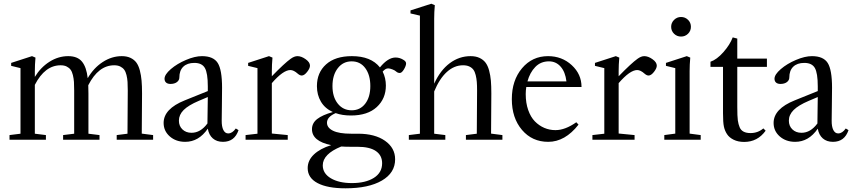

<svg xmlns="http://www.w3.org/2000/svg" viewBox="-20 -746 4557 1025"><path d="M30.8 0V-24.9L89.4 -32.2V-382.3L39.6 -394.5V-410.2L150.9 -446.3L169.4 -438.5Q166 -400.9 166 -366.2V-335.4Q197.3 -386.7 244.4 -416.5Q291.5 -446.3 344.2 -446.3Q394 -446.3 418 -416.7Q441.9 -387.2 448.2 -328.6Q480 -383.3 528.3 -414.8Q576.7 -446.3 630.4 -446.3Q657.2 -446.3 676.8 -437Q696.3 -427.7 708 -411.9Q719.7 -396 726.6 -369.9Q733.4 -343.8 735.8 -315.4Q738.3 -287.1 738.3 -247.1Q738.3 -138.2 736.8 -32.7L797.4 -24.9V0H603V-24.9L660.6 -32.2Q662.1 -259.3 662.1 -262.7Q662.1 -290 660.9 -308.6Q659.7 -327.1 655.3 -345.2Q650.9 -363.3 643.1 -373.8Q635.3 -384.3 622.1 -390.9Q608.9 -397.5 589.8 -397.5Q505.4 -397.5 451.2 -291Q452.1 -263.7 452.1 -247.1V-32.2L511.2 -24.9V0H316.9V-24.9L376 -32.2V-262.7Q376 -290 374.8 -308.6Q373.5 -327.1 369.1 -345.2Q364.7 -363.3 356.9 -373.8Q349.1 -384.3 335.9 -390.9Q322.8 -397.5 303.7 -397.5Q219.7 -397.5 166 -293V-32.2L225.1 -24.9V0Z M968.8 11.2Q919.4 11.2 886.5 -17.6Q853.5 -46.4 853.5 -89.8Q853.5 -165 966.8 -210.4L1089.4 -259.8V-285.2Q1089.4 -356 1073.7 -383.1Q1058.1 -410.2 1017.6 -410.2Q979.5 -410.2 958.5 -389.9Q937.5 -369.6 937.5 -332.5Q937.5 -317.4 924.3 -307.6Q911.1 -297.9 890.1 -297.9Q875 -297.9 866.7 -305.2Q858.4 -312.5 858.4 -325.7Q858.4 -348.1 891.8 -377Q925.3 -405.8 972.9 -426Q1020.5 -446.3 1058.1 -446.3Q1119.1 -446.3 1142.3 -409.9Q1165.5 -373.5 1165.5 -277.8Q1165.5 -244.1 1164.6 -183.1Q1163.6 -122.1 1163.6 -103Q1163.1 -70.3 1172.4 -52Q1181.6 -33.7 1198.2 -33.7Q1220.2 -33.7 1238.8 -60.1L1253.4 -51.3Q1232.4 11.2 1170.4 11.2Q1137.2 11.2 1116.2 -7.1Q1095.2 -25.4 1089.4 -59.1Q1041 11.2 968.8 11.2ZM935.1 -102.1Q935.1 -73.2 953.9 -55.2Q972.7 -37.1 1002.4 -37.1Q1050.8 -37.1 1087.4 -86.9V-87.4Q1087.9 -110.8 1088.4 -157.7Q1088.9 -204.6 1089.4 -228L1041 -207.5Q985.8 -184.1 960.4 -158.7Q935.1 -133.3 935.1 -102.1Z M1291 0V-24.9L1354.5 -32.2V-382.3L1304.7 -394.5V-410.2L1416 -446.3L1434.6 -438.5Q1431.2 -400.9 1431.2 -366.2V-338.9Q1499.5 -409.2 1531.7 -432.1Q1551.3 -446.3 1567.9 -446.3Q1588.9 -446.3 1611.8 -429.9Q1634.8 -413.6 1634.8 -395.5Q1634.8 -381.3 1619.6 -362.1Q1604.5 -342.8 1590.8 -342.8Q1581.1 -342.8 1569.8 -352.5Q1547.9 -372.1 1530.3 -372.1Q1491.7 -372.1 1431.2 -302.2V-33.2L1516.1 -24.9V0Z M1853.5 -129.4Q1807.1 -129.4 1772 -142.1Q1725.6 -122.1 1725.6 -90.8Q1725.6 -64 1757.8 -48.1Q1790 -32.2 1854.5 -32.2H1891.6Q1981.4 -32.2 2035.4 5.6Q2089.4 43.5 2089.4 104.5Q2089.4 176.8 2018.6 218Q1947.8 259.3 1824.2 259.3Q1728 259.3 1675.3 231.4Q1622.6 203.6 1622.6 151.4Q1622.6 110.4 1655.5 78.9Q1688.5 47.4 1748 28.8Q1645.5 7.8 1645.5 -56.2Q1645.5 -88.9 1673.3 -110.6Q1701.2 -132.3 1756.8 -147.9Q1714.8 -167 1693.4 -203.1Q1671.9 -239.3 1671.9 -286.1Q1671.9 -358.4 1720.7 -402.3Q1769.5 -446.3 1858.9 -446.3Q1960.4 -446.3 2008.3 -386.2Q2051.3 -439 2091.8 -439Q2114.7 -439 2135.7 -425.3Q2147.9 -417.5 2147.9 -407.2Q2147.9 -395 2136.5 -375.7Q2125 -356.4 2114.3 -356.4Q2103 -356.4 2094.2 -364.7Q2087.9 -370.6 2074.5 -375.7Q2061 -380.9 2052.2 -380.9Q2037.6 -380.9 2022.9 -363.8Q2040 -329.6 2040 -289.1Q2040 -219.2 1991.2 -174.3Q1942.4 -129.4 1853.5 -129.4ZM1857.4 -157.2Q1902.8 -157.2 1929.9 -192.6Q1957 -228 1957 -286.6Q1957 -345.7 1930.2 -382.1Q1903.3 -418.5 1857.4 -418.5Q1811.5 -418.5 1783.2 -381.8Q1754.9 -345.2 1754.9 -286.6Q1754.9 -228.5 1783.2 -192.9Q1811.5 -157.2 1857.4 -157.2ZM1703.1 136.7Q1703.1 180.2 1746.3 205.8Q1789.6 231.4 1858.4 231.4Q1931.6 231.4 1975.8 203.6Q2020 175.8 2020 125.5Q2020 83.5 1986.8 60.5Q1953.6 37.6 1888.2 37.6H1850.6Q1824.2 37.6 1801.8 36.1Q1703.1 76.2 1703.1 136.7Z M2162.6 0V-24.9L2221.7 -32.2V-662.6L2171.4 -674.3V-690.4L2282.7 -726.1L2301.3 -718.3Q2297.9 -681.6 2297.9 -646.5V-299.3Q2330.6 -371.1 2381.1 -408.7Q2431.6 -446.3 2492.2 -446.3Q2520 -446.3 2539.8 -437Q2559.6 -427.7 2571.8 -411.9Q2584 -396 2591.1 -369.9Q2598.1 -343.8 2600.6 -315.4Q2603 -287.1 2603 -247.1Q2603 -138.2 2601.6 -32.7L2662.1 -24.9V0H2467.3V-24.9L2525.4 -32.2Q2526.9 -259.3 2526.9 -262.7Q2526.9 -290 2525.4 -308.6Q2523.9 -327.1 2519.5 -345.2Q2515.1 -363.3 2507.1 -374Q2499 -384.8 2485.4 -391.1Q2471.7 -397.5 2452.1 -397.5Q2404.8 -397.5 2365.5 -361.8Q2326.2 -326.2 2297.9 -257.8V-32.2L2357.4 -24.9V0Z M2906.7 11.2Q2820.8 11.2 2766.6 -52.5Q2712.4 -116.2 2712.4 -216.8Q2712.4 -316.9 2766.8 -381.6Q2821.3 -446.3 2905.8 -446.3Q2980 -446.3 3032.2 -398.2Q3084.5 -350.1 3084.5 -281.7H2789.6Q2786.6 -262.7 2786.6 -243.7Q2786.6 -196.3 2799.8 -158.7Q2813 -121.1 2835.4 -98.1Q2857.9 -75.2 2886 -63.2Q2914.1 -51.3 2945.3 -51.3Q2997.1 -51.3 3056.6 -93.3L3068.4 -80.6Q2996.6 11.2 2906.7 11.2ZM2910.6 -418.5Q2866.7 -418.5 2837.6 -388.4Q2808.6 -358.4 2795.9 -311.5H3003.9Q2998 -361.8 2973.1 -390.1Q2948.2 -418.5 2910.6 -418.5Z M3142.6 0V-24.9L3206.1 -32.2V-382.3L3156.2 -394.5V-410.2L3267.6 -446.3L3286.1 -438.5Q3282.7 -400.9 3282.7 -366.2V-338.9Q3351.1 -409.2 3383.3 -432.1Q3402.8 -446.3 3419.4 -446.3Q3440.4 -446.3 3463.4 -429.9Q3486.3 -413.6 3486.3 -395.5Q3486.3 -381.3 3471.2 -362.1Q3456.1 -342.8 3442.4 -342.8Q3432.6 -342.8 3421.4 -352.5Q3399.4 -372.1 3381.8 -372.1Q3343.3 -372.1 3282.7 -302.2V-33.2L3367.7 -24.9V0Z M3563 -603Q3563 -624.5 3578.6 -639.9Q3594.2 -655.3 3615.7 -655.3Q3637.7 -655.3 3653.1 -640.1Q3668.5 -625 3668.5 -603Q3668.5 -581.1 3653.1 -565.9Q3637.7 -550.8 3615.7 -550.8Q3593.8 -550.8 3578.4 -565.9Q3563 -581.1 3563 -603ZM3526.4 0V-24.9L3585 -32.7V-382.3L3535.2 -394.5V-410.2L3646.5 -446.3L3665 -438.5Q3661.6 -400.9 3661.6 -366.2V-32.7L3720.7 -24.9V0Z M3952.6 11.7Q3920.4 11.7 3896.7 0Q3873 -11.7 3861.3 -29.8Q3849.1 -48.3 3844.5 -70.6Q3839.8 -92.8 3839.8 -141.6V-389.2H3772.9V-416.5Q3806.6 -427.7 3841.8 -467.5Q3877 -507.3 3891.6 -546.4L3916 -540V-433.1H4074.2V-389.2H3916V-175.3Q3916 -124.5 3918.9 -103.5Q3921.9 -82.5 3928.7 -66.4Q3941.4 -35.6 3986.8 -35.6Q4025.9 -35.6 4055.2 -60.5L4067.4 -48.3Q4024.4 11.7 3952.6 11.7Z M4225.1 11.2Q4175.8 11.2 4142.8 -17.6Q4109.9 -46.4 4109.9 -89.8Q4109.9 -165 4223.1 -210.4L4345.7 -259.8V-285.2Q4345.7 -356 4330.1 -383.1Q4314.5 -410.2 4273.9 -410.2Q4235.8 -410.2 4214.8 -389.9Q4193.8 -369.6 4193.8 -332.5Q4193.8 -317.4 4180.7 -307.6Q4167.5 -297.9 4146.5 -297.9Q4131.3 -297.9 4123 -305.2Q4114.7 -312.5 4114.7 -325.7Q4114.7 -348.1 4148.2 -377Q4181.6 -405.8 4229.2 -426Q4276.9 -446.3 4314.5 -446.3Q4375.5 -446.3 4398.7 -409.9Q4421.9 -373.5 4421.9 -277.8Q4421.9 -244.1 4420.9 -183.1Q4419.9 -122.1 4419.9 -103Q4419.4 -70.3 4428.7 -52Q4438 -33.7 4454.6 -33.7Q4476.6 -33.7 4495.1 -60.1L4509.8 -51.3Q4488.8 11.2 4426.8 11.2Q4393.6 11.2 4372.6 -7.1Q4351.6 -25.4 4345.7 -59.1Q4297.4 11.2 4225.1 11.2ZM4191.4 -102.1Q4191.4 -73.2 4210.2 -55.2Q4229 -37.1 4258.8 -37.1Q4307.1 -37.1 4343.8 -86.9V-87.4Q4344.2 -110.8 4344.7 -157.7Q4345.2 -204.6 4345.7 -228L4297.4 -207.5Q4242.2 -184.1 4216.8 -158.7Q4191.4 -133.3 4191.4 -102.1Z"/></svg>

Font: Elstob
Style: Regular
Weight: 400
Designer: Peter S. Baker
Version: Version 1.015